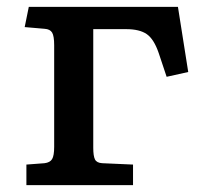

<svg xmlns="http://www.w3.org/2000/svg" viewBox="-20 -540 595 560"><path d="M57 0V-60L110 -64Q126 -66 132 -76Q138 -86 138 -112V-408Q138 -435 132 -445Q126 -455 110 -456L52 -461L64 -520H499L529 -330L466 -316L443 -385Q429 -426 408 -440.5Q387 -455 348 -455H252V-109Q252 -85 257 -75Q262 -65 278 -64L368 -60V0Z"/></svg>

Font: Literata 7pt Medium
Style: Regular
Weight: 500
Designer: Latin by Veronika Burian and Jose Scaglione. Greek by Irene Vlachou. Cyrillic by Vera Evstafieva.
Foundry: TypeTogether
Version: Version 3.002